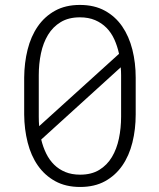

<svg xmlns="http://www.w3.org/2000/svg" viewBox="-20 -741 640 771"><path d="M524.9 -281.2Q524.9 -221.7 511.7 -168.7Q498.5 -115.7 471.2 -76.2Q443.8 -36.6 401.9 -13.4Q359.9 9.8 301.8 9.8Q244.1 9.8 201.9 -13.4Q159.7 -36.6 132.1 -76.2Q104.5 -115.7 91.1 -168.7Q77.6 -221.7 77.1 -281.2V-429.2Q77.6 -488.8 90.8 -541.7Q104 -594.7 131.6 -634.8Q159.2 -674.8 201.2 -698Q243.2 -721.2 300.8 -721.2Q358.9 -721.2 401.1 -698Q443.4 -674.8 470.7 -635Q498 -595.2 511.5 -542Q524.9 -488.8 524.9 -429.2ZM135.7 -272.5Q135.7 -252.4 137.2 -234.4L458 -524.9Q451.2 -556.2 439 -583Q426.8 -609.9 407.5 -629.4Q388.2 -648.9 361.8 -660.2Q335.4 -671.4 300.8 -671.4Q255.4 -671.4 223.9 -652.3Q192.4 -633.3 172.9 -601.1Q153.3 -568.8 144.5 -526.9Q135.7 -484.9 135.7 -439ZM466.3 -439Q466.3 -455.1 464.8 -470.7L145.5 -180.7Q152.8 -150.4 165.5 -124.5Q178.2 -98.6 197.3 -79.8Q216.3 -61 242.2 -50.3Q268.1 -39.6 301.8 -39.6Q347.2 -39.6 378.7 -58.8Q410.2 -78.1 429.4 -110.4Q448.7 -142.6 457.5 -184.6Q466.3 -226.6 466.3 -272.5Z"/></svg>

Font: TypoPRO Roboto Mono
Style: Regular
Weight: 300
Designer: Google
Version: Version 2.000986; 2015; ttfautohint (v1.3)